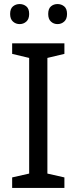

<svg xmlns="http://www.w3.org/2000/svg" viewBox="-20 -928 379 948"><path d="M298 0H40V-52L124 -71V-642L40 -662V-714H298V-662L214 -642V-71L298 -52ZM30 -859Q30 -885 44 -896.5Q58 -908 77 -908Q96 -908 110 -896.5Q124 -885 124 -859Q124 -834 110 -821.5Q96 -809 77 -809Q58 -809 44 -821.5Q30 -834 30 -859ZM218 -859Q218 -885 231.5 -896.5Q245 -908 264 -908Q283 -908 297 -896.5Q311 -885 311 -859Q311 -834 297 -821.5Q283 -809 264 -809Q245 -809 231.5 -821.5Q218 -834 218 -859Z"/></svg>

Font: Noto Sans Devanagari
Style: Regular
Weight: 400
Designer: Jelle Bosma - Monotype Design Team
Foundry: Monotype Imaging Inc.
Version: Version 2.003